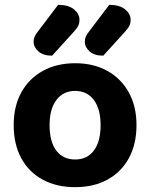

<svg xmlns="http://www.w3.org/2000/svg" viewBox="-20 -753 616 788"><path d="M540.2 -239.5Q540.2 -161.3 509.1 -104.2Q478.1 -47.1 421.5 -16Q364.9 15.1 288.4 15.1Q212.2 15.1 155.4 -15.6Q98.6 -46.3 67.4 -103.4Q36.2 -160.6 36.2 -239.5Q36.2 -317.7 67.9 -374.5Q99.6 -431.3 156.4 -462.4Q213.3 -493.5 288.6 -493.5Q364 -493.5 420.5 -462.1Q477 -430.7 508.6 -373.7Q540.2 -316.7 540.2 -239.5ZM288.2 -379.9Q239.8 -379.9 211.7 -343Q183.5 -306.2 183.5 -239.5Q183.5 -171.1 211.2 -134.8Q238.8 -98.4 288.4 -98.4Q337.9 -98.4 365.4 -135.3Q392.9 -172.1 392.9 -239.5Q392.9 -305.5 365.1 -342.7Q337.3 -379.9 288.2 -379.9ZM135.9 -624.2 218.5 -733.2Q261.8 -732.9 284 -714.3Q306.2 -695.8 306.2 -671.9Q306.2 -652.5 296.5 -639.3Q286.8 -626.1 267.7 -605.7L193.9 -524.5Q157.1 -524.5 137.5 -542.2Q117.9 -559.9 117.9 -580.7Q117.9 -591.8 121.6 -601.3Q125.2 -610.8 135.9 -624.2ZM345.8 -624.2 428.4 -733.2Q471.7 -732.9 493.9 -714.3Q516.1 -695.8 516.1 -671.9Q516.1 -652.5 506.4 -639.3Q496.7 -626.1 477.6 -605.7L403.8 -524.5Q367 -524.5 347.6 -542.2Q328.1 -559.9 328.1 -580.7Q328.1 -591.8 331.6 -601.3Q335.1 -610.8 345.8 -624.2Z"/></svg>

Font: Baloo Bhaina 2
Style: Regular
Weight: 400
Designer: Yesha Goshar, Manish Minz, Shuchita Grover and Ek Type
Foundry: Ek Type
Version: Version 1.700